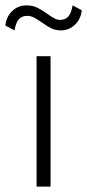

<svg xmlns="http://www.w3.org/2000/svg" viewBox="-39 -694 324 714"><path d="M97 -485H149V0H97ZM-19 -599Q-16 -631 6 -652.5Q28 -674 59 -674Q82 -674 99.5 -665.5Q117 -657 139 -641Q155 -630 164.5 -625Q174 -620 184 -620Q204 -620 215 -632.5Q226 -645 231 -674L265 -656Q262 -624 240 -602.5Q218 -581 187 -581Q167 -581 151 -589Q135 -597 116 -611Q97 -624 86 -629.5Q75 -635 62 -635Q42 -635 31 -622.5Q20 -610 15 -581Z"/></svg>

Font: Niramit ExtraLight
Style: Regular
Weight: 200
Designer: Katatrad Aksorn Co.,Ltd.
Foundry: Cadson Demak Co.,Ltd.
Version: Version 1.000; ttfautohint (v1.6)